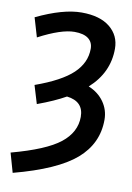

<svg xmlns="http://www.w3.org/2000/svg" viewBox="-104 -804 762 1108"><g transform="rotate(10 277.0 -250.0)"><path d="M18.6 127Q218.8 73.2 300.3 8.8Q381.8 -55.7 381.8 -146Q381.8 -236.3 283.2 -248Q217.8 -210.9 119.1 -174.8L86.9 -281.2Q237.3 -335 303.7 -397.9Q370.1 -460.9 370.1 -543Q370.1 -581.1 342.8 -602.1Q315.4 -623 261.7 -623Q184.6 -623 52.7 -553.7L19.5 -666Q174.8 -740.2 282.7 -740.2Q390.6 -740.2 449.2 -692.4Q507.8 -644.5 507.8 -567.4Q507.8 -426.8 396.5 -327.1Q454.1 -303.7 486.8 -257.3Q519.5 -210.9 519.5 -153.3Q519.5 -13.7 411.1 80.1Q302.7 173.8 50.8 240.2Z"/></g></svg>

Font: GenEi M Gothic v2 Bold
Style: Regular
Weight: 700
Version: Version 2.0